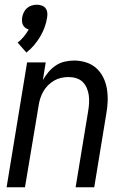

<svg xmlns="http://www.w3.org/2000/svg" viewBox="-20 -795 540 815"><path d="M92 -572 55 -614Q69 -625 81 -639.5Q93 -654 102 -670Q94 -672 87.5 -677Q81 -682 77.5 -689Q74 -696 73.5 -704.5Q73 -713 74 -721Q76 -732 81 -742.5Q86 -753 94.5 -760.5Q103 -768 114 -771.5Q125 -775 136 -775Q147 -775 157 -771.5Q167 -768 173 -760.5Q179 -753 180.5 -742.5Q182 -732 180 -721Q177 -700 169.5 -679.5Q162 -659 150.5 -639.5Q139 -620 124.5 -603Q110 -586 92 -572ZM8 0 95 -530H174L162 -455Q172 -473 186 -489.5Q200 -506 217.5 -517.5Q235 -529 255 -533.5Q275 -538 295 -538Q321 -538 346 -530Q371 -522 389.5 -505Q408 -488 419 -465Q430 -442 434 -416.5Q438 -391 437 -364Q436 -337 431 -311L380 0H301L354 -322Q357 -339 358 -356Q359 -373 357 -389.5Q355 -406 348.5 -421Q342 -436 331 -447Q320 -458 304 -463Q288 -468 271 -468Q255 -468 239.5 -464.5Q224 -461 210 -453Q196 -445 184 -433Q172 -421 164 -407Q156 -393 151 -377.5Q146 -362 144 -347L86 0Z"/></svg>

Font: Iosevka Curly Oblique
Style: Regular
Weight: 400
Italic angle: -9°
Monospace: yes
Designer: Belleve Invis
Foundry: Belleve Invis
Version: Version 11.1.0; ttfautohint (v1.8.3)